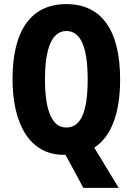

<svg xmlns="http://www.w3.org/2000/svg" viewBox="-20 -745 646 935"><path d="M565 -358C565 -599 474 -725 303 -725C132 -725 41 -598 41 -359C41 -141 125 9 290 9H299L386 170H558L439 -26C521 -79 565 -192 565 -358ZM199 -358C199 -514 235 -594 303 -594C372 -594 407 -518 407 -358C407 -198 373 -124 303 -124C235 -124 199 -202 199 -358Z"/></svg>

Font: Noto Sans Armenian ExtraCondensed ExtraBold
Style: Regular
Weight: 800
Width: 2
Designer: Monotype Design Team
Foundry: Monotype Imaging Inc.
Version: Version 2.008